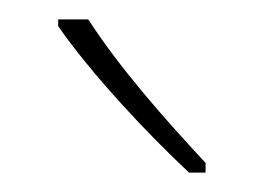

<svg xmlns="http://www.w3.org/2000/svg" viewBox="-20 -784 272 198"><path d="M71 -764H40V-757C74 -708 132 -646 175 -606H192V-616C151 -660 104 -713 71 -764Z"/></svg>

Font: Noto Sans Gujarati Condensed Thin
Style: Regular
Weight: 100
Width: 3
Designer: Jelle Bosma - Monotype Design Team, Universal Thirst
Foundry: Monotype Imaging Inc.
Version: Version 2.106